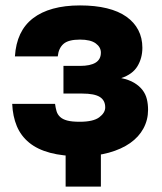

<svg xmlns="http://www.w3.org/2000/svg" viewBox="-20 -563 596 708"><path d="M276 13Q212 13 165 0.5Q118 -12 87.5 -37Q57 -62 42 -98Q27 -134 25 -180H183Q185 -165 188.5 -153Q192 -141 201.5 -132Q211 -123 228 -118.5Q245 -114 274 -114Q324 -114 346 -130.5Q368 -147 368 -167Q368 -193 348 -205.5Q328 -218 283 -218H214V-320H275Q313 -320 332.5 -332Q352 -344 352 -369Q352 -389 333 -403Q314 -417 275 -417Q232 -417 214 -401Q196 -385 193 -355H35Q38 -402 54.5 -437Q71 -472 101.5 -495.5Q132 -519 175.5 -531Q219 -543 275 -543Q331 -543 374 -532.5Q417 -522 446 -501.5Q475 -481 490 -452Q505 -423 505 -387Q505 -349 487 -319Q469 -289 427 -275Q456 -269 475 -257.5Q494 -246 505.5 -231Q517 -216 521.5 -197.5Q526 -179 526 -158Q526 -121 509 -89.5Q492 -58 460 -35.5Q428 -13 381.5 0Q335 13 276 13ZM352 -15V125H222V-15Z"/></svg>

Font: Golos Text VF
Style: Regular
Weight: 400
Designer: A.Korolkova, Vitaly Kuzmin
Foundry: ParaType Ltd
Version: Version 2.003